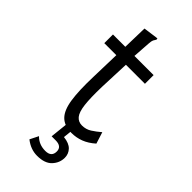

<svg xmlns="http://www.w3.org/2000/svg" viewBox="-246 -639 892 892"><g transform="rotate(45 200.0 -193.5)"><path d="M241 9Q194 9 168.5 -16.5Q143 -42 134.5 -98.5Q126 -155 129 -248L133 -394H54V-451H135L138 -574L203 -583L213 -584L214 -577Q209 -570 205.5 -563Q202 -556 201 -539L195 -451H321V-394H196L190 -243Q188 -169 193 -127Q198 -85 212.5 -67.5Q227 -50 251 -50Q277 -50 298 -63.5Q319 -77 340 -95L358 -38Q330 -13 301 -2Q272 9 241 9ZM203 197Q161 197 124 168L145 126Q172 154 214 154Q254 154 254 118Q254 85 213 85H187L196 0H235L230 47Q267 51 284 69Q301 87 301 112Q301 146 277 171.5Q253 197 203 197Z"/></g></svg>

Font: Inconsolata Condensed
Style: Regular
Weight: 400
Width: 3
Monospace: yes
Designer: Raph Levien, Cyreal, Brenton Simpson
Foundry: Raph Levien, Cyreal, Google
Version: Version 3.000; ttfautohint (v1.8.2.53-6de2)